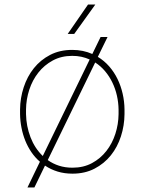

<svg xmlns="http://www.w3.org/2000/svg" viewBox="-20 -759 640 850"><path d="M68.8 -274.4Q69.3 -325.2 85 -372.8Q100.6 -420.4 129.9 -457Q159.2 -493.7 201.9 -515.9Q244.6 -538.1 299.8 -538.1Q348.1 -538.1 388.7 -520L425.3 -595.2H456.1L413.1 -507.3Q441.4 -490.2 463.4 -465.1Q485.4 -439.9 500.2 -409.4Q515.1 -378.9 522.9 -344.5Q530.8 -310.1 531.2 -274.4V-253.9Q530.8 -203.1 515.4 -155.5Q500 -107.9 470.7 -71.3Q441.4 -34.7 398.7 -12.5Q356 9.8 300.8 9.8Q265.1 9.8 234.9 0.5Q204.6 -8.8 179.2 -25.9L132.3 70.8H101.6L156.7 -43Q135.3 -61.5 119.1 -85.2Q103 -108.9 92 -136Q81.1 -163.1 75.2 -193.1Q69.3 -223.1 68.8 -253.9ZM504.9 -274.4Q504.4 -305.2 497.6 -335.7Q490.7 -366.2 477.5 -393.6Q464.4 -420.9 445.3 -443.6Q426.3 -466.3 401.4 -482.4L191.4 -50.3Q213.9 -34.2 241.2 -25.4Q268.6 -16.6 300.8 -16.6Q349.6 -16.6 387.2 -36.9Q424.8 -57.1 450.9 -90.6Q477.1 -124 490.7 -166.5Q504.4 -209 504.9 -253.9ZM95.2 -253.9Q96.2 -200.7 115 -151.6Q133.8 -102.5 169.4 -68.4L377 -495.6Q359.9 -503.4 340.6 -507.6Q321.3 -511.7 299.8 -511.7Q251.5 -511.7 213.6 -491.2Q175.8 -470.7 149.7 -437.5Q123.5 -404.3 109.6 -361.6Q95.7 -318.8 95.2 -274.4ZM369.6 -738.8H401.9L308.6 -608.9H279.8Z"/></svg>

Font: Roboto Mono Thin
Style: Regular
Weight: 250
Designer: Google
Version: Version 2.000985; 2015; ttfautohint (v1.3)